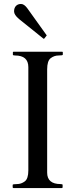

<svg xmlns="http://www.w3.org/2000/svg" viewBox="-20 -949 381 969"><path d="M204 -755Q202 -753 201 -753Q200 -753 198 -755L76 -853Q51 -874 51 -891.5Q51 -909 60.5 -919Q70 -929 86 -929Q102 -929 118 -907L214 -773Q216 -772 216 -771Q216 -770 214 -768ZM123 -610Q123 -669 56 -669Q45 -669 45 -673V-685Q45 -688 49 -688H293Q297 -688 297 -685V-673Q297 -669 275.5 -669Q254 -669 236 -655.5Q218 -642 218 -599V-78Q218 -20 286 -20Q296 -20 296 -16V-4Q296 0 292 0H48Q44 0 44 -4V-16Q44 -20 65.5 -20Q87 -20 105 -33.5Q123 -47 123 -89Z"/></svg>

Font: Cardo
Style: Regular
Weight: 400
Designer: David J. Perry
Foundry: David J. Perry
Version: Version 1.0451